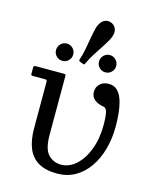

<svg xmlns="http://www.w3.org/2000/svg" viewBox="-127 -941 836 1036"><g transform="rotate(15 291.5 -423.0)"><path d="M301 -42 292 10Q348.5 10 393 -15.5Q437.5 -41 468.8 -86Q500 -131 516.5 -190.2Q533 -249.5 533 -317Q533 -351 529.5 -388.2Q526 -425.5 516.5 -457.8Q507 -490 488.2 -510Q469.5 -530 438.5 -530Q407 -530 388.8 -512Q370.5 -494 370.5 -469Q370.5 -440.5 390.5 -424.5Q410.5 -408.5 441 -404Q457.5 -401.5 462.8 -376.2Q468 -351 468 -312Q468 -230.5 444.5 -169.8Q421 -109 382.8 -75.5Q344.5 -42 301 -42ZM98 -465Q105 -465 107.5 -462.5Q110 -460 110 -453V-194Q110 -127.5 129 -82Q148 -36.5 188.2 -13.2Q228.5 10 292 10L301 -42Q257.5 -42 228.8 -72.2Q200 -102.5 200 -181V-509.5Q200 -516 198.2 -518Q196.5 -520 190.5 -520H32Q25 -520 22.5 -517.2Q20 -514.5 20 -507V-477Q20 -469 21.8 -467Q23.5 -465 30.5 -465ZM403 -585Q423 -585 437 -599Q451 -613 451 -633Q451 -653 437 -667.2Q423 -681.5 403 -681.5Q383 -681.5 369 -667.2Q355 -653 355 -633Q355 -613 369 -599Q383 -585 403 -585ZM163 -585Q183 -585 197 -599Q211 -613 211 -633Q211 -653 197 -667.2Q183 -681.5 163 -681.5Q143 -681.5 129 -667.2Q115 -653 115 -633Q115 -613 129 -599Q143 -585 163 -585ZM381 -761Q383.5 -765.5 385.2 -769.5Q387 -773.5 388.5 -777.5Q399.5 -804.5 392 -824.5Q384.5 -844.5 364.5 -852.5Q344 -860.5 325.2 -851Q306.5 -841.5 295.5 -814Q294 -810 292.5 -806.2Q291 -802.5 290 -797Q282 -762.5 277 -732Q272 -701.5 266.5 -673.5Q261 -645.5 252 -619Q250 -613.5 250.8 -610.2Q251.5 -607 258 -604.5L272 -599Q277.5 -596.5 280.8 -597Q284 -597.5 286.5 -603Q297.5 -629 312.8 -653.2Q328 -677.5 345.5 -703.8Q363 -730 381 -761Z"/></g></svg>

Font: Besley
Style: Regular
Weight: 400
Designer: Owen Earl
Foundry: indestructible type*
Version: Version 4.000